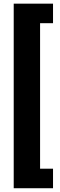

<svg xmlns="http://www.w3.org/2000/svg" viewBox="-20 -845 320 1029"><path d="M53.5 163.8V-825.4H264.2V-720.7H194.8V59.1H264.2V163.8Z"/></svg>

Font: Hanuman
Style: Regular
Weight: 400
Designer: Danh Hong
Foundry: Danh Hong
Version: Version 9.000